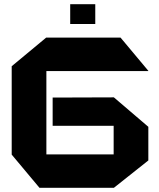

<svg xmlns="http://www.w3.org/2000/svg" viewBox="-20 -899 762 919"><path d="M202 -559V-719H557L690 -560V-559ZM169 0 36 -159V-160H524V0ZM36 -160V-582L201 -719H202V-160ZM232 -297V-432L524 -433V-297ZM524 0V-433H525L690 -292V-131L525 0ZM316 -784V-879H436V-784Z"/></svg>

Font: Foldit
Style: Bold
Weight: 700
Version: Version 1.003